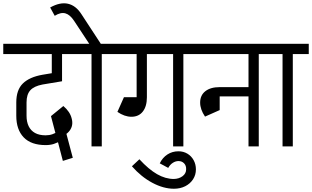

<svg xmlns="http://www.w3.org/2000/svg" viewBox="-45 -899 1916 1179"><path d="M-25 -567V-630H469V-567ZM236 -8Q146 -8 100.5 -55.5Q55 -103 55 -188H118Q118 -151 131 -124Q144 -97 170 -82.5Q196 -68 236 -68ZM55 -187V-271H118V-187ZM55 -270Q55 -347 95.5 -386.5Q136 -426 216 -440V-380Q164 -370 141 -344.5Q118 -319 118 -270ZM216 -380V-440L336 -460V-400ZM273 -437V-630H336V-437ZM395 -172Q407 -129 382.5 -96.5Q358 -64 304 -50L292 -95Q319 -102 331 -118.5Q343 -135 337 -157ZM344 -248Q385 -213 395 -172L337 -157Q332 -177 294 -203ZM344 -248 353 -99 295 -83 268 -186ZM341 89 271 -179 331 -197 402 70ZM235 -8V-68Q258 -68 277.5 -75Q297 -82 324 -98L334 -38Q307 -22 285 -15Q263 -8 235 -8Z M517 0V-620H580V0ZM419 -567V-630H678V-567ZM503 -630 410 -771 455 -812 574 -630ZM410 -771Q385 -809 356.5 -817Q328 -825 291 -802L263 -853Q324 -887 372.5 -876Q421 -865 455 -812Z M628 -567V-630H960V-567ZM794 -301V-630H857V-301ZM762 -182V-242Q785 -242 797.5 -258Q810 -274 810 -302H857Q857 -246 832 -214Q807 -182 762 -182ZM676 -212 706 -272Q741 -242 762 -242V-182Q720 -182 676 -212ZM676 -212 716 -302H822V-242ZM1018 0V-620H1081V0ZM920 -567V-630H1179V-567Z M1023 260Q959 260 890.5 223.5Q822 187 765 122L811 79Q868 141 919.5 170.5Q971 200 1023 200ZM1023 260V200Q1055 199 1076.5 182.5Q1098 166 1098 141H1158Q1158 175 1140.5 202Q1123 229 1092.5 244.5Q1062 260 1023 260ZM988 132 936 104Q953 69 983 49.5Q1013 30 1051 30V90Q1033 90 1016 101Q999 112 988 132ZM1158 141H1098Q1099 118 1085.5 104Q1072 90 1051 90V30Q1081 30 1105.5 44.5Q1130 59 1144 84.5Q1158 110 1158 141Z M1129 -567V-630H1548V-567ZM1184 -269Q1184 -314 1216 -339Q1248 -364 1304 -364V-317Q1276 -317 1260 -304.5Q1244 -292 1244 -269ZM1214 -183Q1184 -227 1184 -269H1244Q1244 -248 1274 -213ZM1214 -183 1244 -329H1304V-223ZM1301 -307V-364H1518V-307ZM1481 0V-620H1544V0ZM1383 -567V-630H1642V-567Z M1690 0V-620H1753V0ZM1592 -567V-630H1851V-567Z"/></svg>

Font: Akshar Light
Style: Regular
Weight: 300
Designer: Tall Chai
Foundry: Tall Chai
Version: Version 1.100